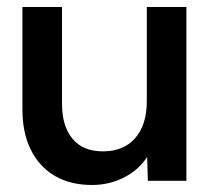

<svg xmlns="http://www.w3.org/2000/svg" viewBox="-20 -516 605 548"><path d="M243 12Q181 12 136.5 -14Q92 -40 68 -88.5Q44 -137 44 -203V-496H157V-219Q157 -157 186.5 -120.5Q216 -84 274 -84Q333 -84 366 -122Q399 -160 399 -227V-496H512V0H402L400 -68Q375 -30 333 -9Q291 12 243 12Z"/></svg>

Font: Rethink Sans SemiBold
Style: Regular
Weight: 600
Designer: The Rethink Sans project authors (Hans Thiessen). DM Sans designed by Colophon Foundry.
Foundry: Rethink Communications LLC
Version: Version 1.001